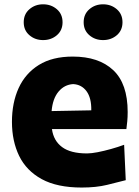

<svg xmlns="http://www.w3.org/2000/svg" viewBox="-20 -843 638 879"><path d="M354 15.6Q241.7 15.6 171.1 -22.9Q100.6 -61.5 67.6 -129.4Q34.7 -197.3 34.7 -285.2Q34.7 -372.6 65.4 -439.9Q96.2 -507.3 158 -545.7Q219.7 -584 313 -584Q432.1 -584 498.3 -522Q564.5 -460 564.5 -330.1Q564.5 -306.2 562.7 -288.1Q561 -270 558.6 -252H217.8Q225.1 -198.7 264.2 -169.7Q303.2 -140.6 378.4 -140.6Q397.9 -140.6 427 -146.2Q456.1 -151.9 488.3 -160.9Q520.5 -169.9 548.3 -180.2L555.7 -18.1Q520 -8.8 470.2 3.4Q420.4 15.6 354 15.6ZM397.9 -337.9Q398.9 -394.5 376.2 -425.3Q353.5 -456.1 314.9 -458Q274.9 -455.6 248 -423.6Q221.2 -391.6 216.3 -334.5ZM363 -741.1Q363 -778.2 389.1 -800.7Q415.1 -823.3 451.7 -823.3Q488.7 -823.3 514.8 -800.7Q540.8 -778.2 540.8 -741.1Q540.8 -704.1 514.8 -681.8Q488.7 -659.5 451.7 -659.5Q415.1 -659.5 389.1 -681.8Q363 -704.1 363 -741.1ZM88.6 -741.1Q88.6 -778.2 114.7 -800.7Q140.7 -823.3 177.2 -823.3Q214.3 -823.3 240.4 -800.7Q266.4 -778.2 266.4 -741.1Q266.4 -704.1 240.4 -681.8Q214.3 -659.5 177.2 -659.5Q140.7 -659.5 114.7 -681.8Q88.6 -704.1 88.6 -741.1Z"/></svg>

Font: Pinar-DS4-FD ExtraBold
Style: Regular
Weight: 800
Designer: Amin Abedi
Version: Version 3.000